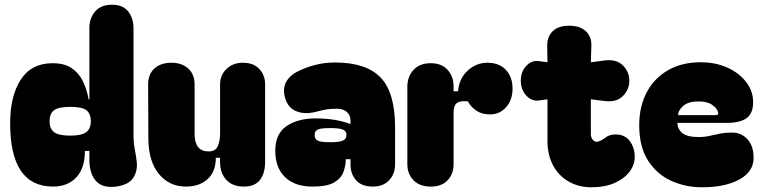

<svg xmlns="http://www.w3.org/2000/svg" viewBox="-20 -791 3233 814"><path d="M205 0Q23 0 23 -268Q23 -384 68 -453.5Q113 -523 203 -523Q252 -523 282.5 -503Q313 -483 330.5 -448.5Q348 -414 356 -369L359 -370V-673Q359 -714 383.5 -742.5Q408 -771 455 -771Q501 -771 523.5 -742.5Q546 -714 546 -671V-221Q546 -187 551.5 -158.5Q557 -130 560 -102Q563 -64 544.5 -36.5Q526 -9 479 -1Q418 9 388.5 -22Q359 -53 359 -114V-151H340Q340 -78 303.5 -39Q267 0 205 0ZM190 -277Q190 -246 209 -231Q228 -216 277 -216Q327 -216 346 -231Q365 -246 365 -277Q365 -309 346.5 -323.5Q328 -338 278 -338Q228 -338 209 -323.5Q190 -309 190 -277Z M768 0Q698 0 654 -53Q610 -106 609 -202L608 -433Q608 -476 634.5 -500.5Q661 -525 707 -525Q751 -525 778 -500.5Q805 -476 805 -433V-224Q805 -149 864 -149Q893 -149 903 -170.5Q913 -192 913 -226V-433Q913 -472 940 -498.5Q967 -525 1010 -525Q1055 -525 1079.5 -498.5Q1104 -472 1104 -433V-105Q1104 -57 1082.5 -28.5Q1061 0 1013 0Q966 0 939.5 -28.5Q913 -57 913 -105V-122H895Q895 -64 860.5 -32Q826 0 768 0Z M1304 0Q1230 0 1188.5 -40Q1147 -80 1147 -152Q1147 -224 1195 -256.5Q1243 -289 1318 -289Q1362 -289 1398 -283Q1434 -277 1463 -266H1466V-281Q1466 -304 1449 -317.5Q1432 -331 1406 -330Q1381 -330 1363.5 -327Q1346 -324 1320 -317Q1272 -305 1237 -319Q1202 -333 1189 -374Q1177 -417 1194.5 -446Q1212 -475 1248 -491Q1279 -506 1317.5 -516Q1356 -526 1401 -526Q1532 -526 1593.5 -462.5Q1655 -399 1655 -250V-95Q1655 -54 1630 -27Q1605 0 1561 0Q1513 0 1489.5 -27Q1466 -54 1466 -93V-116H1446Q1446 -90 1436.5 -63Q1427 -36 1397.5 -18Q1368 0 1304 0ZM1314 -219Q1314 -202 1326.5 -195Q1339 -188 1381 -188Q1419 -188 1434 -195Q1449 -202 1449 -219Q1449 -235 1434 -241.5Q1419 -248 1381 -248Q1339 -248 1326.5 -241.5Q1314 -235 1314 -219Z M1806 0Q1759 0 1733 -27Q1707 -54 1707 -95V-423Q1707 -466 1733 -494.5Q1759 -523 1806 -523Q1853 -523 1878 -494.5Q1903 -466 1903 -425V-404H1922Q1926 -457 1962 -491Q1998 -525 2047 -525Q2096 -525 2124.5 -495Q2153 -465 2153 -415Q2153 -368 2126 -337Q2099 -306 2057 -306Q2022 -306 1998.5 -322.5Q1975 -339 1964 -361Q1932 -365 1917.5 -354.5Q1903 -344 1903 -313V-95Q1903 -54 1878 -27Q1853 0 1806 0Z M2487 3Q2434 3 2391.5 -21Q2349 -45 2325 -89.5Q2301 -134 2301 -194V-370L2264 -365Q2234 -361 2211 -386Q2188 -411 2188 -449Q2188 -487 2211 -511.5Q2234 -536 2264 -532L2301 -527L2300 -595Q2299 -635 2323 -658.5Q2347 -682 2393 -682Q2439 -682 2464 -658.5Q2489 -635 2487 -595L2485 -527L2538 -534Q2592 -542 2620 -514.5Q2648 -487 2648 -449Q2648 -411 2620.5 -383.5Q2593 -356 2541 -363L2485 -370V-221Q2485 -208 2494 -197.5Q2503 -187 2516 -191Q2531 -195 2547.5 -208Q2564 -221 2590 -221Q2629 -221 2650 -193Q2671 -165 2671 -124Q2671 -92 2648.5 -62.5Q2626 -33 2585 -15Q2544 3 2487 3Z M2690 -260Q2690 -339 2721.5 -399Q2753 -459 2811.5 -493Q2870 -527 2951 -527Q3014 -527 3064.5 -504Q3115 -481 3144 -442.5Q3173 -404 3173 -358Q3173 -310 3145 -290Q3117 -270 3062 -270H2852Q2852 -244 2872.5 -227Q2893 -210 2942 -210Q2967 -210 2988.5 -215Q3010 -220 3032.5 -224.5Q3055 -229 3083 -229Q3123 -229 3149 -200.5Q3175 -172 3175 -122Q3175 -63 3114.5 -30Q3054 3 2956 3Q2887 3 2826.5 -24Q2766 -51 2728 -109.5Q2690 -168 2690 -260ZM3014 -303Q3029 -303 3024 -317Q3020 -331 3000 -346Q2980 -361 2942 -361Q2898 -361 2876.5 -342Q2855 -323 2855 -303Z"/></svg>

Font: Bagel Fat One
Style: Regular
Weight: 400
Designer: Kyung-won Kim
Foundry: JAMO
Version: Version 1.000; ttfautohint (v1.8.4.7-5d5b);gftools[0.9.28]